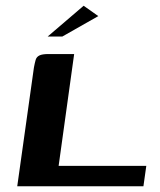

<svg xmlns="http://www.w3.org/2000/svg" viewBox="-20 -648 558 668"><path d="M238 -460 184 -71H489L479 0H40L98 -413Q101 -429 104 -439.5Q107 -450 117 -455Q127 -460 149 -460ZM146 -521 271 -628 322 -592 197 -521Z"/></svg>

Font: Genos Thin SemiBold
Style: Italic
Weight: 600
Italic angle: -8°
Version: Version 1.010